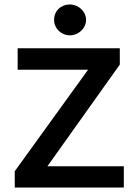

<svg xmlns="http://www.w3.org/2000/svg" viewBox="-20 -839 603 859"><path d="M293 -681C331 -681 365 -712 365 -750C365 -788 331 -819 293 -819C252 -819 222 -790 222 -750C222 -712 253 -681 293 -681ZM46 0H534V-95H192L516 -550V-623H59V-527H374L46 -73Z"/></svg>

Font: Inconsolata SemiExpanded
Style: Bold
Weight: 700
Width: 6
Monospace: yes
Designer: Raph Levien, Cyreal, Brenton Simpson
Foundry: Raph Levien, Cyreal, Google
Version: Version 3.100